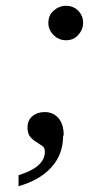

<svg xmlns="http://www.w3.org/2000/svg" viewBox="-20 -489 373 663"><path d="M267 -410Q267 -387 250 -368Q234 -350 208 -350Q183 -350 165 -368Q147 -386 147 -410Q147 -436 165 -452Q184 -469 208 -469Q233 -469 250 -452Q267 -435 267 -410ZM200 -21H198Q198 44 158 88Q118 133 44 154V116Q135 88 135 35Q135 21 126 15L105 1Q93 -6 84 -17Q75 -28 75 -49Q75 -74 92 -88Q109 -102 134 -102Q164 -102 182 -81Q200 -60 200 -21Z"/></svg>

Font: Libra Serif Modern
Style: Italic
Weight: 400
Italic angle: -12°
Designer: Stefan Peev, Context Ltd
Foundry: Stefan Peev, Context Ltd
Version: Version 1.000